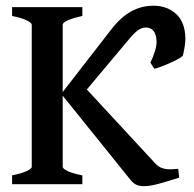

<svg xmlns="http://www.w3.org/2000/svg" viewBox="-20 -640 674 667"><path d="M22 -30.8Q53.7 -37.1 72 -45.4Q90.3 -53.7 90.3 -60.5V-554.2Q90.3 -560.5 72.5 -569.3Q54.7 -578.1 22 -584.5V-615.2H266.1V-584.5Q233.9 -577.6 215.8 -569.6Q197.8 -561.5 197.8 -554.2V-320.3L367.2 -538.6Q398.9 -579.6 434.8 -599.9Q470.7 -620.1 512.7 -620.1Q561.5 -620.1 592.5 -590.8Q623.5 -561.5 624 -505.9Q624 -483.4 615.7 -448.2Q613.3 -440.9 577.4 -424.3Q541.5 -407.7 516.1 -400.9L502.4 -422.4Q511.7 -440.9 517.8 -460.7Q523.9 -480.5 523.9 -494.1Q523.4 -520.5 513.4 -532.5Q503.4 -544.4 486.8 -544.4Q472.2 -544.4 458.5 -534.2Q444.8 -523.9 430.7 -506.8L281.7 -329.1L517.6 -74.2Q528.8 -61.5 541.7 -56.6Q554.7 -51.8 571.3 -51.8Q579.6 -51.8 599.1 -53.7L602.5 -22.9Q558.1 -8.8 529.3 -1Q500.5 6.8 480 6.8Q465.3 6.8 454.6 2.2Q443.8 -2.4 434.1 -14.2L197.8 -307.6V-60.5Q197.8 -53.7 215.6 -45.4Q233.4 -37.1 266.1 -30.8V0H22Z"/></svg>

Font: David Libre Medium
Style: Regular
Weight: 500
Version: Version 1.000